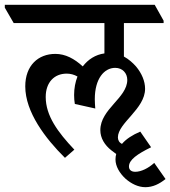

<svg xmlns="http://www.w3.org/2000/svg" viewBox="-62 -644 708 798"><path d="M208 12 247 -22C178 -95 128 -163 128 -241C128 -302 164 -338 215 -338C231 -338 246 -334 260 -326C251 -303 246 -277 246 -249C246 -237 247 -223 249 -212L334 -193C333 -206 332 -219 332 -232C332 -317 371 -362 417 -362C447 -362 467 -340 467 -312C467 -237 355 -191 355 -103C355 -70 373 -41 401 -19C407 -14 414 -9 421 -4C419 3 418 11 418 19C418 47 435 76 460 99C484 120 513 134 542 134C573 134 600 121 626 100L579 33C555 55 525 70 500 70C485 70 474 63 474 48C474 20 509 -4 566 -32L521 -97C488 -83 462 -66 445 -46C434 -51 428 -61 428 -73C428 -133 541 -191 541 -275C541 -307 527 -339 504 -367C490 -383 473 -398 453 -409V-548H618V-558L581 -624H-42V-612L-5 -548H372V-422C335 -417 304 -397 282 -368C247 -400 210 -420 168 -420C97 -420 43 -372 43 -285C43 -178 127 -68 208 12Z"/></svg>

Font: Noto Serif Devanagari Condensed Medium
Style: Regular
Weight: 500
Width: 3
Designer: Universal Thirst, Indian Type Foundry and the Monotype Design Team
Foundry: Monotype Imaging Inc.
Version: Version 2.004